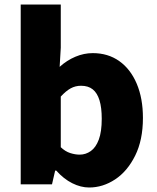

<svg xmlns="http://www.w3.org/2000/svg" viewBox="-20 -819 698 853"><path d="M376 14Q339 14 301 -5Q263 -24 230 -61H225L211 0H72V-799H250V-607L245 -522Q277 -551 315 -567Q353 -583 392 -583Q460 -583 510 -547.5Q560 -512 587.5 -447Q615 -382 615 -295Q615 -197 580.5 -127.5Q546 -58 491.5 -22Q437 14 376 14ZM334 -132Q361 -132 383.5 -148Q406 -164 419 -199Q432 -234 432 -291Q432 -341 422 -373.5Q412 -406 392 -422Q372 -438 340 -438Q315 -438 294 -426.5Q273 -415 250 -390V-165Q270 -146 292 -139Q314 -132 334 -132Z"/></svg>

Font: Noto Sans SC Black
Style: Regular
Weight: 900
Designer: Ryoko NISHIZUKA  (kana, bopomofo & ideographs); Paul D. Hunt (Latin, Greek & Cyrillic); Sandoll Communications , Soo-you
Foundry: Adobe
Version: Version 2.004-H2;hotconv 1.0.118;makeotfexe 2.5.65603